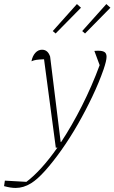

<svg xmlns="http://www.w3.org/2000/svg" viewBox="-114 -728 564 946"><path d="M161 0 103 -436Q77 -435 64.5 -433Q52 -431 41 -426Q46 -452 60 -467.5Q74 -483 93 -483Q122 -483 133 -449L185 -28H187Q240 -108 289.5 -206Q339 -304 377 -407L351 -477Q355 -478 371 -478Q391 -478 401 -471.5Q411 -465 411 -448Q411 -429 396 -385Q374 -322 341 -252.5Q308 -183 269 -115Q230 -47 188.5 11.5Q147 70 108.5 113Q70 156 39 175Q2 198 -37 198Q-62 198 -94 189L-90 162L16 168Q52 141 91 98Q130 55 169 -1ZM265 -708 285 -690 160 -563 146 -575ZM410 -708 430 -690 305 -563 291 -575Z"/></svg>

Font: Piazzolla Thin
Style: Italic
Weight: 100
Italic angle: -11.3°
Designer: Juan Pablo del Peral
Foundry: Huerta Tipografica
Version: Version 1.330